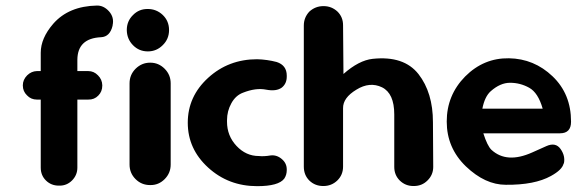

<svg xmlns="http://www.w3.org/2000/svg" viewBox="-20 -653 2045 681"><path d="M379.4 -563.5Q379.4 -563.5 379.4 -562Q370.1 -522.5 338.4 -521Q254.9 -517.1 254.4 -440.9Q254.4 -440.9 254.4 -400.9Q254.9 -400.9 293 -400.9Q313 -400.9 327.6 -385.7Q342.3 -371.1 342.8 -350.6Q342.8 -350.6 342.8 -349.6Q342.8 -328.1 328.6 -314Q314.5 -299.3 293 -299.8Q293 -299.8 254.4 -299.8V-58.6Q254.4 -32.2 235.8 -13.2Q216.8 5.9 190.4 5.4Q190.4 5.4 188.5 5.4Q161.6 5.4 143.1 -12.7Q124.5 -30.8 124.5 -58.6Q124.5 -58.6 124.5 -299.8H110.8Q89.8 -299.8 75.7 -314.9Q61 -329.1 61 -349.6Q61 -349.6 61 -350.6Q61 -370.1 76.2 -385.7Q91.3 -400.4 110.8 -400.9Q110.8 -400.9 124.5 -400.9V-465.8Q124.5 -517.6 168.9 -568.8Q223.6 -631.3 323.7 -633.3Q347.7 -633.8 366.7 -612.8Q385.7 -591.3 379.4 -563.5Z M512.2 3.4Q481.9 3.4 460.7 -17.8Q439.5 -39.1 439.5 -69.3V-357.4Q439.5 -387.7 460.9 -409.2Q482.9 -430.7 512.2 -430.7H513.2Q542.5 -430.7 564 -409.2Q585.4 -387.7 585.4 -357.4V-69.3Q585.4 -39.1 564 -17.6Q542.5 3.9 513.2 3.4ZM579.6 -546.4Q579.6 -514.6 557.1 -492.7Q535.2 -470.7 504.4 -470.7Q473.1 -470.7 451.7 -492.7Q430.2 -514.6 429.7 -546.4Q429.7 -578.1 451.7 -599.6Q473.1 -621.6 504.4 -621.1Q534.7 -621.1 557.1 -600.1Q579.6 -578.6 579.6 -546.4Z M997.1 -51.8Q997.1 -51.8 997.1 -49.8Q997.1 -32.7 988.3 -19.5Q968.3 7.3 892.1 7.3Q790.5 7.3 718.3 -58.6Q646 -124.5 646 -217.8Q646 -311 718.3 -377Q790.5 -442.9 892.1 -442.9Q927.7 -441.9 961.4 -433.1Q997.1 -421.4 997.1 -384.8Q997.1 -384.8 997.1 -381.3Q997.1 -356.4 979.5 -342.3Q960 -328.1 923.8 -335Q887.7 -342.3 841.8 -324.2Q815.9 -314.5 800.8 -287.1Q785.2 -259.3 785.2 -226.6Q785.2 -226.6 785.2 -221.2Q785.2 -171.4 818.8 -135.5Q852.5 -99.6 897.9 -99.6Q916.5 -97.7 939 -101.6Q961.4 -104.5 979.5 -88.9Q997.1 -74.2 997.1 -51.8Z M1515.6 -219.7Q1515.6 -219.7 1516.6 -61Q1516.6 -32.7 1496.1 -12.7Q1476.6 6.8 1447.8 6.8Q1447.8 6.8 1446.3 6.8Q1418 6.8 1397.9 -12.7Q1378.4 -32.2 1378.4 -61Q1378.4 -61 1378.4 -247.1Q1378.4 -321.8 1335 -343.3Q1291.5 -364.3 1244.1 -335Q1196.3 -306.2 1196.8 -269.5Q1196.8 -269.5 1196.8 -62Q1196.8 -32.7 1176.3 -12.7Q1155.8 6.8 1127 6.8Q1127 6.8 1126.5 6.8Q1097.2 6.8 1077.1 -12.7Q1057.6 -32.2 1057.6 -62Q1057.6 -62 1057.6 -562.5Q1057.6 -590.8 1077.1 -611.8Q1098.6 -631.3 1127 -631.3Q1127 -631.3 1127.9 -631.3Q1156.2 -631.3 1177.2 -611.8Q1196.8 -592.3 1196.8 -563.5Q1196.8 -563.5 1198.2 -390.6Q1252.9 -439 1301.8 -444.3Q1412.6 -456.1 1464.4 -390.1Q1515.6 -324.2 1515.6 -219.7Z M1789.1 -359.4Q1754.4 -359.4 1720.7 -329.6Q1699.2 -310.5 1690.9 -267.6Q1690.9 -267.6 1904.8 -267.6Q1888.7 -324.2 1856.9 -341.8Q1825.2 -359.4 1789.1 -359.4ZM2005.4 -221.7Q2005.4 -221.7 2005.4 -221.2Q2005.4 -180.2 1966.3 -180.2Q1966.3 -180.2 1694.3 -180.2Q1708.5 -135.7 1723.1 -121.6Q1777.3 -71.8 1867.7 -112.3Q1867.7 -112.3 1918 -134.8Q1950.7 -149.4 1968.3 -124.5Q1985.8 -99.6 1980 -73.2Q1980 -73.2 1979 -72.8Q1974.1 -50.8 1934.1 -28.8Q1876 3.4 1773.9 2.4Q1700.7 2.4 1632.3 -63Q1564.5 -128.4 1564.5 -221.9Q1564.5 -315.4 1629.9 -381.8Q1695.8 -447.8 1785.2 -446.3Q1874.5 -444.8 1939.9 -382.3Q2005.4 -319.8 2005.4 -221.7Z"/></svg>

Font: Dyuthi
Style: Regular
Weight: 400
Designer: Hiran Venugopalan, Hussain K H and Suresh P for Sawthanthra Malayalam Computing (SMC)
Version: Version 3.0.0+20221109